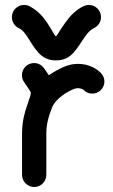

<svg xmlns="http://www.w3.org/2000/svg" viewBox="-20 -747 455 773"><path d="M75.7 -418.5C85.4 -402.8 94.2 -391.6 100.1 -382.3C103 -377.4 104 -375 104 -374C104 -369.6 103 -363.8 101.1 -357.4L96.2 -344.7L94.7 -338.4L89.4 -323.2C79.6 -295.4 68.8 -258.3 68.8 -208.5V-43C68.8 -16.1 90.8 5.9 117.7 5.9C144.5 5.9 166.5 -16.1 166.5 -43V-208.5C166.5 -243.7 173.3 -268.1 181.2 -291L188 -309.6C188.5 -310.5 188.5 -311 189 -312.5C195.3 -331.5 214.8 -351.6 238.8 -368.2C260.3 -382.3 279.8 -390.6 287.6 -391.6C301.3 -393.6 314 -387.7 316.4 -385.3C325.7 -375.5 337.9 -370.1 351.6 -370.1C378.4 -370.1 400.4 -392.1 400.4 -418.9C400.4 -432.1 395 -443.8 386.7 -452.6C363.3 -477.1 321.3 -495.6 272.9 -488.3C247.6 -484.4 214.4 -469.2 184.1 -449.2L176.8 -443.8L158.7 -470.2C149.9 -483.9 134.8 -493.2 117.2 -493.2C90.3 -493.2 68.4 -471.2 68.4 -444.3C68.4 -434.6 70.8 -426.3 75.7 -418.5ZM357.4 -633.3C374.5 -641.1 386.7 -658.2 386.7 -678.2C386.7 -705.1 364.7 -727.1 337.9 -727.1C331.1 -727.1 324.2 -725.6 317.9 -722.7C286.1 -708.5 262.7 -683.6 243.2 -656.2C214.8 -616.7 209.5 -601.6 205.1 -601.6C200.2 -601.6 194.8 -617.2 169.4 -656.2C152.3 -681.2 131.8 -703.6 105 -718.3C96.7 -724.1 87.4 -727.1 77.1 -727.1C49.8 -727.1 27.8 -705.1 27.8 -678.2C27.8 -658.2 39.6 -641.1 56.6 -633.3C68.4 -627.9 77.1 -617.7 88.4 -601.6C120.6 -552.2 142.1 -503.9 205.1 -503.9C270 -503.9 288.1 -551.8 322.3 -599.6C334 -616.2 344.7 -627.4 357.4 -633.3Z"/></svg>

Font: Velvelyne Book
Style: Bold
Weight: 700
Designer: Manon Van der Borght et Mariel Nils
Foundry: Velvetyne
Version: Version 1.070;Glyphs 3.3.1 (3343)